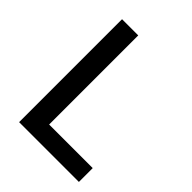

<svg xmlns="http://www.w3.org/2000/svg" viewBox="-207 -855 972 972"><g transform="rotate(45 279.0 -368.5)"><path d="M97 0V-737H213V-99H525V0Z"/></g></svg>

Font: Noto Sans KR Medium
Style: Regular
Weight: 500
Designer: Ryoko NISHIZUKA  (kana, bopomofo & ideographs); Paul D. Hunt (Latin, Greek & Cyrillic); Sandoll Communications , Soo-you
Foundry: Adobe
Version: Version 2.004-H2;hotconv 1.0.118;makeotfexe 2.5.65603